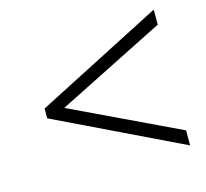

<svg xmlns="http://www.w3.org/2000/svg" viewBox="-76 -683 688 642"><g transform="rotate(-15 268.0 -362.0)"><path d="M507 -127 69 -338V-372L507 -597V-545L133 -357L507 -179Z"/></g></svg>

Font: Noto Sans Display Light
Style: Italic
Weight: 300
Italic angle: -12°
Designer: Monotype Design Team
Foundry: Monotype Imaging Inc.
Version: Version 2.003